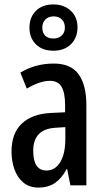

<svg xmlns="http://www.w3.org/2000/svg" viewBox="-20 -837 470 867"><path d="M223 -550Q300 -550 335 -501.5Q370 -453 370 -362V0H298L283 -74H281Q259 -32 228.5 -11Q198 10 154 10Q112 10 85 -13Q58 -36 45 -73Q32 -110 32 -153Q32 -235 78.5 -279Q125 -323 211 -327L274 -330V-361Q274 -418 258 -445Q242 -472 205 -472Q161 -472 101 -437L72 -509Q139 -550 223 -550ZM230 -260Q130 -254 130 -156Q130 -67 190 -67Q229 -67 252 -105Q275 -143 275 -209V-263ZM221 -608Q171 -608 142 -637Q113 -666 113 -712Q113 -759 142 -788Q171 -817 221 -817Q269 -817 299.5 -788.5Q330 -760 330 -714Q330 -667 300.5 -637.5Q271 -608 221 -608ZM222 -663Q244 -663 258.5 -676.5Q273 -690 273 -712Q273 -735 259.5 -749Q246 -763 222 -763Q199 -763 185 -749Q171 -735 171 -712Q171 -690 183.5 -676.5Q196 -663 222 -663Z"/></svg>

Font: Noto Sans Thai Looped ExtraCondensed Medium
Style: Regular
Weight: 500
Width: 2
Designer: Sasikarn Vongin, Ben Mitchell
Foundry: The Fontpad Ltd
Version: Version 1.001; ttfautohint (v1.8.4.7-5d5b)